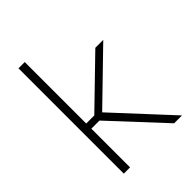

<svg xmlns="http://www.w3.org/2000/svg" viewBox="-195 -760 856 856"><g transform="rotate(-45 233.5 -332.0)"><path d="M443 0H393.5L166.5 -244H108.5V-276.5H166.5L383 -486.5H433L194 -254.5V-269ZM115.5 0H76V-664H115.5Z"/></g></svg>

Font: Anek Malayalam Medium ExtraLight
Style: Regular
Weight: 250
Version: Version 1.003